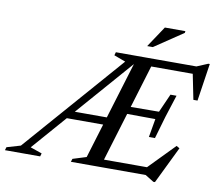

<svg xmlns="http://www.w3.org/2000/svg" viewBox="-168 -977 1276 1120"><g transform="rotate(10 470.0 -417.0)"><path d="M70 -42.5 139 -18.5 133.5 0H-75L-69.5 -18.5L12 -42.5L526 -630.5L457.5 -656L463 -675H694.5L489.5 0H315.5L321.5 -18.5L401.5 -43.5L583 -639.5L588.5 -636.5ZM809.5 31.5 758.5 0H430L445.5 -46H794.5L746.5 -34L907 -198.5L925.5 -187.5L819 31.5ZM230.5 -246.5 245.5 -291.5H516.5L502 -246.5ZM738.5 -221.5 757.5 -331 533.5 -332.5 546.5 -375.5 771 -377 819.5 -486.5H855.5L813 -354L774.5 -221.5ZM956.5 -480 924 -641.5 949.5 -629H621L636.5 -675H940L1005.5 -702.5H1014.5L981 -480ZM636.5 -742 719.5 -866.5H841L839.5 -856L670 -742Z"/></g></svg>

Font: Newsreader 24pt Medium
Style: Italic
Weight: 500
Italic angle: -17°
Designer: Hugues Gentile
Foundry: Production Type
Version: Version 1.003